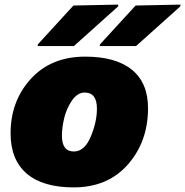

<svg xmlns="http://www.w3.org/2000/svg" viewBox="-20 -800 804 834"><path d="M249 -210Q249 -142 301 -142Q347 -142 374 -206Q401 -270 401 -328Q401 -398 348 -398Q316 -398 292 -362.5Q268 -327 258.5 -285.5Q249 -244 249 -210ZM26 -221Q26 -361 114 -457.5Q202 -554 350 -554Q483 -554 553 -497Q623 -440 623 -330Q623 -185 535.5 -85.5Q448 14 300 14Q166 14 96 -46Q26 -106 26 -221ZM143 -600 145 -608 299 -776 494 -780 493 -772 301 -600ZM413 -600 415 -608 569 -776 764 -780 763 -772 571 -600Z"/></svg>

Font: Nacelle Black
Style: Italic
Weight: 900
Italic angle: -12°
Designer: Sora Sagano
Foundry: Sora Sagano
Version: Version 1.000;FEAKit 1.0